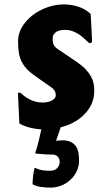

<svg xmlns="http://www.w3.org/2000/svg" viewBox="-20 -565 462 876"><path d="M62 -134.8Q62 -135.3 61.8 -135.5Q61.5 -135.7 61.5 -136.2Q61.5 -142.6 68.4 -142.6Q72.8 -142.6 76.2 -139.2Q95.7 -120.6 120.8 -108.9Q146 -97.2 175.3 -97.2Q183.1 -97.2 193.4 -98.9Q203.6 -100.6 212.9 -104.5Q222.2 -108.4 228.3 -115Q234.4 -121.6 234.4 -131.3Q234.4 -142.1 229 -151.1Q223.6 -160.2 214.8 -166Q210 -169.4 197.8 -178Q185.5 -186.5 171.6 -196.3Q157.7 -206.1 145.3 -214.8Q132.8 -223.6 127.9 -227.5Q106 -244.1 93 -261.2Q80.1 -278.3 73.2 -296.6Q66.4 -314.9 64.5 -335Q62.5 -355 62.5 -377.4Q62.5 -411.6 80.6 -441.9Q98.6 -472.2 128.2 -495.1Q157.7 -518.1 195.3 -531.5Q232.9 -544.9 272 -544.9Q304.2 -544.9 335.4 -535.2Q366.7 -525.4 393.6 -502Q396 -471.2 397 -441.4Q397.9 -411.6 399.9 -378.9Q399.9 -372.6 397 -370.4Q394 -368.2 390.1 -368.2Q386.7 -368.2 384.3 -370.6Q373 -381.3 361.3 -391.8Q349.6 -402.3 336.7 -410.4Q323.7 -418.5 309.1 -423.6Q294.4 -428.7 277.8 -428.7Q267.6 -428.7 257.3 -427Q247.1 -425.3 238.8 -420.7Q230.5 -416 225.3 -408.2Q220.2 -400.4 220.2 -388.2Q220.2 -374 223.6 -363.8Q227.1 -353.5 239.7 -343.8L330.6 -282.2Q355.5 -265.1 370.8 -248.8Q386.2 -232.4 395 -216.3Q403.8 -200.2 407 -184.3Q410.2 -168.5 410.2 -152.8Q410.2 -108.9 389.9 -75.4Q369.6 -42 337.4 -19.8Q305.2 2.4 264.4 13.9Q223.6 25.4 182.6 25.4Q151.4 25.4 122.3 18.8Q93.3 12.2 68.4 -1.5ZM338.9 188.5Q334.5 211.4 322.3 230.2Q310.1 249 293 262.5Q275.9 275.9 254.6 283.4Q233.4 291 210.9 291Q190.4 291 167.7 288.1Q145 285.2 127.9 275.4L128.9 275.9Q128.4 275.4 128.4 272Q128.4 266.6 129.2 257.3Q129.9 248 131.1 237.5Q132.3 227.1 134 217.3Q135.7 207.5 137.7 201.2H140.1Q143.1 201.2 143.1 202.1H142.6Q150.4 205.6 157.2 207.8Q164.1 210 171.6 211.4Q179.2 212.9 188.2 213.4Q197.3 213.9 209.5 213.9Q230 213.9 241.2 201.7Q252.4 189.5 252.4 173.8Q252.4 159.2 243.4 149.7Q234.4 140.1 218.8 140.1Q191.9 140.1 172.9 138.2Q153.8 136.2 146.5 136.2Q142.6 136.2 141.8 134.3Q141.1 132.3 141.1 129.9Q143.6 125 146.7 114.5Q149.9 104 153.3 91.1Q156.7 78.1 159.9 64Q163.1 49.8 165.8 37.8Q168.5 25.9 170.2 17.8Q171.9 9.8 171.9 8.3H181.2Q189.5 8.3 202.6 8.5Q215.8 8.8 228.5 8.8H259.3L235.8 77.6Q244.1 76.7 251.2 75.9Q258.3 75.2 264.6 75.2Q289.6 75.2 304.4 83.3Q319.3 91.3 327.4 104Q335.4 116.7 338.1 132.8Q340.8 148.9 340.8 165.5Q340.8 171.4 340.3 177Q339.8 182.6 338.9 188.5Z"/></svg>

Font: Carter One
Style: Regular
Weight: 400
Designer: vernon adams
Foundry: vernon adams
Version: Version 1.000